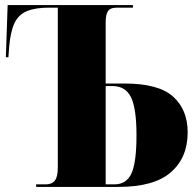

<svg xmlns="http://www.w3.org/2000/svg" viewBox="-20 -734 765 754"><path d="M122 0V-10H160Q184 -10 195.5 -25Q207 -40 207 -75V-704H173Q118 -704 85 -690Q52 -676 36.5 -642.5Q21 -609 16 -550L13 -509H3L10 -714H502V-704H440Q412 -704 403.5 -689.5Q395 -675 395 -648V-406H469Q603 -406 660 -354.5Q717 -303 717 -214Q717 -115 651 -57.5Q585 0 446 0ZM429 -10Q477 -10 496.5 -53.5Q516 -97 516 -203Q516 -308 494.5 -352Q473 -396 422 -396H395V-10Z"/></svg>

Font: Noto Serif Display SemiCondensed Black
Style: Regular
Weight: 900
Width: 4
Designer: Monotype Design Team
Foundry: Monotype Imaging Inc.
Version: Version 2.009